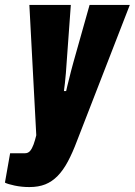

<svg xmlns="http://www.w3.org/2000/svg" viewBox="-70 -548 546 778"><path d="M49 210Q18 210 -10.5 204Q-39 198 -50 192L-29 73H31Q44 73 52 63.5Q60 54 66 37.5Q72 21 77 0L49 -528H217L200 -294Q199 -274 197 -252Q195 -230 193 -211Q191 -192 189 -179H198Q200 -188 203 -200.5Q206 -213 210 -228.5Q214 -244 218 -260.5Q222 -277 227 -294L293 -528H456L242 23Q224 71 205 106.5Q186 142 163.5 165Q141 188 113.5 199Q86 210 49 210Z"/></svg>

Font: Archivo ExtraCondensed Black
Style: Italic
Weight: 900
Width: 2
Italic angle: -10°
Designer: Hector Gatti
Foundry: Omnibus-Type
Version: Version 2.001